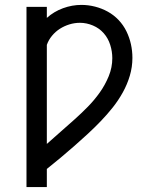

<svg xmlns="http://www.w3.org/2000/svg" viewBox="-20 -763 640 783"><path d="M88 0V-735H171V-690Q200 -716 237 -729.5Q274 -743 312 -743Q340 -743 367.5 -736Q395 -729 419.5 -715.5Q444 -702 463.5 -681.5Q483 -661 495.5 -635.5Q508 -610 514 -582.5Q520 -555 520 -527Q520 -490 509.5 -454.5Q499 -419 481 -386.5Q463 -354 440 -325Q417 -296 391.5 -269.5Q366 -243 339 -218Q312 -193 284 -168.5Q256 -144 228 -120.5Q200 -97 171 -74V0ZM171 -176Q199 -201 227.5 -226Q256 -251 284 -276Q312 -301 338.5 -328Q365 -355 387 -386Q409 -417 423.5 -452.5Q438 -488 438 -526Q438 -553 429.5 -580Q421 -607 403 -627.5Q385 -648 359 -659Q333 -670 306 -670Q284 -670 263 -663.5Q242 -657 224 -645.5Q206 -634 192 -617Q178 -600 171 -580Z"/></svg>

Font: Iosevka Custom Extended
Style: Regular
Weight: 400
Width: 7
Monospace: yes
Designer: Belleve Invis
Foundry: Belleve Invis
Version: Version 11.2.4; ttfautohint (v1.8.4)